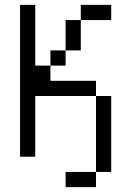

<svg xmlns="http://www.w3.org/2000/svg" viewBox="-20 -645 540 790"><path d="M437.5 -562.5V-625H312.5V-562.5H250Q250 -562.5 250 -437.5H187.5V-375H125Q125 -375 125 -625H62.5Q62.5 -625 62.5 0H125Q125 0 125 -250H375V62.5H250V125H375V62.5H437.5V-250H375V-312.5H187.5V-375H250V-437.5H312.5Q312.5 -437.5 312.5 -562.5Z"/></svg>

Font: UnifontExMono
Style: Regular
Weight: 500
Version: Version 15.0.06